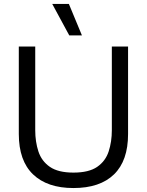

<svg xmlns="http://www.w3.org/2000/svg" viewBox="-20 -939 742 970"><path d="M328 -919 394 -760H330L244 -919ZM627 -704V-262Q627 -127 556 -58Q485 11 351 11Q219 11 147 -58Q75 -127 75 -262V-704H158V-281Q158 -223 174 -174Q190 -125 232 -96Q274 -67 351 -67Q429 -67 471 -96Q513 -125 529 -174Q545 -223 545 -281V-704Z"/></svg>

Font: Prodigy Sans
Style: Regular
Weight: 400
Designer: Wei Huang
Foundry: Wei Huang
Version: Version 1.003; ttfautohint (v1.8.3)